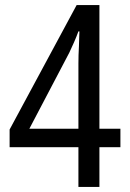

<svg xmlns="http://www.w3.org/2000/svg" viewBox="-20 -739 512 759"><path d="M456 -157H373V0H290V-157H18V-227L283 -719H373V-230H456ZM290 -488Q290 -505 290.5 -522Q291 -539 292 -555.5Q293 -572 293 -587.5Q293 -603 294 -615H290Q282 -593 272.5 -571.5Q263 -550 254 -531L96 -230H290Z"/></svg>

Font: Noto Sans Condensed
Style: Regular
Weight: 400
Width: 3
Version: Version 2.013